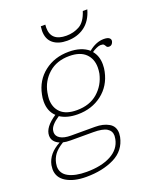

<svg xmlns="http://www.w3.org/2000/svg" viewBox="-157 -734 787 958"><g transform="rotate(-20 237.0 -255.0)"><path d="M175 -623Q175 -629 177 -647H201Q200 -641 200 -631Q200 -559 282 -559Q320 -559 351.5 -576.5Q383 -594 400 -647H424Q408 -590 369.5 -562Q331 -534 277 -534Q230 -534 202.5 -556.5Q175 -579 175 -623ZM485 -454Q483 -446 477.5 -440.5Q472 -435 463 -435Q453 -435 449.5 -441.5Q446 -448 442 -452.5Q438 -457 425 -457Q416 -457 402.5 -451Q389 -445 378 -437Q403 -407 403 -363Q403 -342 399 -325Q384 -254 330 -212.5Q276 -171 201 -171Q145 -171 108 -195Q61 -164 57 -137Q56 -134 56 -128Q56 -107 76 -95Q96 -83 132 -83H260Q303 -83 332.5 -66Q362 -49 362 -12Q362 -7 360 7Q346 75 283.5 106Q221 137 134 137Q69 137 28.5 112.5Q-12 88 -12 43Q-12 36 -10 22Q2 -36 67 -70Q29 -86 29 -120Q29 -164 94 -207Q62 -237 62 -288Q62 -308 66 -325Q80 -396 134 -438Q188 -480 264 -480Q331 -480 369 -447Q409 -480 450 -480Q471 -480 479.5 -472.5Q488 -465 485 -454ZM374 -357Q374 -403 345 -431Q316 -459 259 -459Q192 -459 149 -421Q106 -383 95 -325Q91 -301 91 -291Q91 -246 119 -219Q147 -192 204 -192Q272 -192 315 -229.5Q358 -267 371 -325Q374 -342 374 -357ZM83 -65Q49 -44 34.5 -24Q20 -4 15 21Q13 33 13 38Q13 76 48.5 95Q84 114 144 114Q223 114 273.5 87Q324 60 334 9Q336 -3 336 -8Q336 -34 314 -47.5Q292 -61 242 -61H123Q98 -61 83 -65Z"/></g></svg>

Font: Taviraj Thin
Style: Italic
Weight: 250
Italic angle: -12°
Designer: Katatrad Team
Foundry: CadsonDemak
Version: Version 1.001